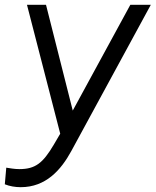

<svg xmlns="http://www.w3.org/2000/svg" viewBox="-63 -557 646 797"><path d="M23 220C127 220 190 149 233 70L563 -537H478L239 -98L128 -537H49L187 -2L160 44C115 120 84 145 17 145C-3 145 -24 141 -37 139L-43 208C-23 216 0 220 23 220Z"/></svg>

Font: Mluvka
Style: Italic
Weight: 400
Italic angle: -8°
Designer: Modified by Jiří Krblich, Original typeface by Gumpita Rahayu
Foundry: Gumpita Rahayu & Jiří Krblich
Version: Version 2.000;Glyphs 3.1.1 (3134)